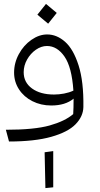

<svg xmlns="http://www.w3.org/2000/svg" viewBox="-20 -723 512 981"><path d="M226 -602 171 -648 215 -703 270 -657ZM406 -176Q405 -128 366 -88Q327 -48 242 -24Q157 0 26 0L10 -60Q156 -60 234 -82Q312 -104 354 -140Q356 -169 356 -219Q314 -184 242 -184Q189 -184 145.5 -206Q102 -228 77 -266.5Q52 -305 52 -352Q52 -402 76.5 -447Q101 -492 140.5 -519.5Q180 -547 221 -547Q270 -547 312.5 -509.5Q355 -472 381.5 -389Q408 -306 406 -176ZM355 -260Q347 -380 309.5 -434Q272 -488 220 -488Q191 -488 163.5 -469Q136 -450 118.5 -419Q101 -388 101 -354Q101 -302 143.5 -271Q186 -240 256 -240Q281 -240 307.5 -245Q334 -250 355 -260ZM208 55 252 49V234L212 238Z"/></svg>

Font: FiraGO Light
Style: Italic
Weight: 300
Italic angle: -8°
Designer: bBox Type GmbH
Foundry: bBox Type GmbH
Version: Version 1.001